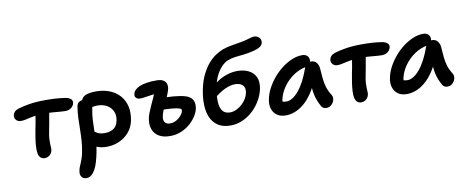

<svg xmlns="http://www.w3.org/2000/svg" viewBox="-80 -1138 4333 1776"><g transform="rotate(-10 2086.5 -249.5)"><path d="M105 -365Q76 -365 59.5 -384Q43 -403 48 -429Q52 -448 65 -461Q78 -474 103 -482Q140 -494 205 -505Q270 -516 362 -516Q413 -516 454.5 -513.5Q496 -511 543 -504Q577 -499 594.5 -484Q612 -469 608 -445Q605 -429 594.5 -415.5Q584 -402 566.5 -393Q549 -384 526 -384Q507 -384 477.5 -386.5Q448 -389 413 -392Q378 -395 343 -395Q275 -395 231.5 -387.5Q188 -380 159 -372.5Q130 -365 105 -365ZM262 12Q239 12 224 -1.5Q209 -15 203 -41Q198 -64 199.5 -100.5Q201 -137 207.5 -180.5Q214 -224 222 -265Q235 -326 241.5 -370Q248 -414 253 -442L385 -449Q383 -439 378 -414Q373 -389 367.5 -355.5Q362 -322 355.5 -287Q349 -252 343 -222Q335 -183 333.5 -154.5Q332 -126 333 -106.5Q334 -87 335 -73Q336 -59 333 -46Q330 -31 320 -17.5Q310 -4 295 4Q280 12 262 12Z M844 8Q788 8 748 -10.5Q708 -29 688.5 -59Q669 -89 676 -123Q679 -139 692 -151.5Q705 -164 720 -164Q734 -164 745 -157.5Q756 -151 768 -142Q780 -133 799 -126.5Q818 -120 848 -120Q896 -120 930.5 -141.5Q965 -163 975 -215Q983 -253 974.5 -283.5Q966 -314 945 -336.5Q924 -359 893 -371Q862 -383 824 -383Q806 -383 787 -379.5Q768 -376 745 -376Q728 -376 714 -385Q700 -394 693 -409Q686 -424 690 -441Q698 -481 733 -497.5Q768 -514 834 -514Q905 -514 962 -491Q1019 -468 1056.5 -425.5Q1094 -383 1107.5 -324Q1121 -265 1107 -194Q1098 -148 1074.5 -111Q1051 -74 1015.5 -47.5Q980 -21 936.5 -6.5Q893 8 844 8ZM609 261Q591 261 577.5 252Q564 243 557.5 225.5Q551 208 557 182Q560 163 566.5 147.5Q573 132 580 115.5Q587 99 595 76Q603 53 610 19Q621 -37 624.5 -89.5Q628 -142 628.5 -194Q629 -246 631 -298.5Q633 -351 642 -406Q644 -422 652 -433Q660 -444 671.5 -450Q683 -456 698 -456Q722 -456 741 -444Q760 -432 769.5 -412.5Q779 -393 774 -368Q762 -310 759.5 -257.5Q757 -205 756.5 -156Q756 -107 754 -57Q752 -7 741 46Q732 89 721 127.5Q710 166 694 196Q678 226 657 243.5Q636 261 609 261Z M1441 12Q1376 12 1336 -12Q1296 -36 1280 -76.5Q1264 -117 1270 -164Q1273 -195 1286.5 -230Q1300 -265 1316 -299.5Q1332 -334 1346 -364.5Q1360 -395 1365 -415L1382 -396Q1356 -395 1326 -390.5Q1296 -386 1269.5 -382Q1243 -378 1227 -378Q1203 -378 1189 -391.5Q1175 -405 1180 -428Q1188 -469 1244 -493Q1300 -517 1402 -517Q1447 -517 1468.5 -502Q1490 -487 1495.5 -466.5Q1501 -446 1497 -426Q1492 -401 1478 -367.5Q1464 -334 1447 -297Q1430 -260 1417 -226Q1404 -192 1401 -166Q1399 -137 1413.5 -120Q1428 -103 1461 -103Q1484 -103 1506 -112.5Q1528 -122 1545.5 -137.5Q1563 -153 1574.5 -170.5Q1586 -188 1587 -204Q1589 -217 1566 -224.5Q1543 -232 1498 -236Q1453 -240 1388 -240Q1363 -240 1347.5 -254.5Q1332 -269 1336 -294Q1342 -320 1363.5 -334Q1385 -348 1414 -348Q1435 -348 1465 -347.5Q1495 -347 1527.5 -344.5Q1560 -342 1591 -337Q1622 -332 1644 -325Q1688 -311 1706 -282.5Q1724 -254 1719 -211Q1715 -174 1692 -135.5Q1669 -97 1632 -63.5Q1595 -30 1546 -9Q1497 12 1441 12Z M2008 13Q1936 13 1890.5 -17Q1845 -47 1822.5 -98.5Q1800 -150 1798 -217Q1796 -284 1811 -358Q1826 -435 1854 -492.5Q1882 -550 1915.5 -590Q1949 -630 1986 -654.5Q2023 -679 2056 -692Q2103 -709 2150 -716Q2197 -723 2238 -731Q2284 -740 2316 -750Q2348 -760 2362 -760Q2378 -760 2393.5 -752Q2409 -744 2418 -728.5Q2427 -713 2422 -689Q2418 -669 2397 -655Q2376 -641 2342 -632Q2284 -617 2239.5 -612.5Q2195 -608 2158 -603.5Q2121 -599 2084 -584Q2056 -573 2027.5 -543.5Q1999 -514 1976.5 -470.5Q1954 -427 1942 -372Q1925 -286 1927.5 -226.5Q1930 -167 1953.5 -137Q1977 -107 2023 -107Q2053 -107 2082 -120.5Q2111 -134 2135.5 -156Q2160 -178 2176.5 -205Q2193 -232 2198 -258Q2205 -292 2195.5 -313.5Q2186 -335 2164 -345.5Q2142 -356 2112 -356Q2067 -356 2014.5 -331Q1962 -306 1910 -261L1864 -311Q1897 -362 1945 -398.5Q1993 -435 2047 -454Q2101 -473 2152 -473Q2215 -473 2260.5 -450Q2306 -427 2326 -382Q2346 -337 2332 -270Q2321 -219 2292.5 -169Q2264 -119 2221 -78Q2178 -37 2123.5 -12Q2069 13 2008 13Z M2527 10Q2477 10 2444.5 -13Q2412 -36 2399.5 -75.5Q2387 -115 2397 -163Q2406 -213 2432.5 -263.5Q2459 -314 2497 -359Q2535 -404 2580.5 -438.5Q2626 -473 2674.5 -493Q2723 -513 2770 -513Q2803 -513 2821 -493Q2839 -473 2832 -436Q2829 -421 2818.5 -412.5Q2808 -404 2793 -401Q2726 -390 2668.5 -351Q2611 -312 2572 -256.5Q2533 -201 2520 -141Q2516 -120 2516 -102.5Q2516 -85 2522 -58L2477 -149Q2497 -130 2513 -123Q2529 -116 2555 -116Q2610 -116 2670 -187Q2730 -258 2778 -394Q2786 -416 2804 -428.5Q2822 -441 2843 -441Q2874 -441 2892.5 -418Q2911 -395 2913 -364Q2917 -311 2921 -267.5Q2925 -224 2937 -184.5Q2949 -145 2976 -103Q2985 -89 2984.5 -71Q2984 -53 2974.5 -35Q2965 -17 2948 -5Q2931 7 2907 7Q2890 7 2879 0Q2868 -7 2861 -19Q2847 -44 2836 -70.5Q2825 -97 2817.5 -128.5Q2810 -160 2807 -201.5Q2804 -243 2805 -298L2853 -301Q2820 -212 2780 -152Q2740 -92 2696.5 -56.5Q2653 -21 2610 -5.5Q2567 10 2527 10Z M3078 -365Q3049 -365 3032.5 -384Q3016 -403 3021 -429Q3025 -448 3038 -461Q3051 -474 3076 -482Q3113 -494 3178 -505Q3243 -516 3335 -516Q3386 -516 3427.5 -513.5Q3469 -511 3516 -504Q3550 -499 3567.5 -484Q3585 -469 3581 -445Q3578 -429 3567.5 -415.5Q3557 -402 3539.5 -393Q3522 -384 3499 -384Q3480 -384 3450.5 -386.5Q3421 -389 3386 -392Q3351 -395 3316 -395Q3248 -395 3204.5 -387.5Q3161 -380 3132 -372.5Q3103 -365 3078 -365ZM3235 12Q3212 12 3197 -1.5Q3182 -15 3176 -41Q3171 -64 3172.5 -100.5Q3174 -137 3180.5 -180.5Q3187 -224 3195 -265Q3208 -326 3214.5 -370Q3221 -414 3226 -442L3358 -449Q3356 -439 3351 -414Q3346 -389 3340.5 -355.5Q3335 -322 3328.5 -287Q3322 -252 3316 -222Q3308 -183 3306.5 -154.5Q3305 -126 3306 -106.5Q3307 -87 3308 -73Q3309 -59 3306 -46Q3303 -31 3293 -17.5Q3283 -4 3268 4Q3253 12 3235 12Z M3664 10Q3614 10 3581.5 -13Q3549 -36 3536.5 -75.5Q3524 -115 3534 -163Q3543 -213 3569.5 -263.5Q3596 -314 3634 -359Q3672 -404 3717.5 -438.5Q3763 -473 3811.5 -493Q3860 -513 3907 -513Q3940 -513 3958 -493Q3976 -473 3969 -436Q3966 -421 3955.5 -412.5Q3945 -404 3930 -401Q3863 -390 3805.5 -351Q3748 -312 3709 -256.5Q3670 -201 3657 -141Q3653 -120 3653 -102.5Q3653 -85 3659 -58L3614 -149Q3634 -130 3650 -123Q3666 -116 3692 -116Q3747 -116 3807 -187Q3867 -258 3915 -394Q3923 -416 3941 -428.5Q3959 -441 3980 -441Q4011 -441 4029.5 -418Q4048 -395 4050 -364Q4054 -311 4058 -267.5Q4062 -224 4074 -184.5Q4086 -145 4113 -103Q4122 -89 4121.5 -71Q4121 -53 4111.5 -35Q4102 -17 4085 -5Q4068 7 4044 7Q4027 7 4016 0Q4005 -7 3998 -19Q3984 -44 3973 -70.5Q3962 -97 3954.5 -128.5Q3947 -160 3944 -201.5Q3941 -243 3942 -298L3990 -301Q3957 -212 3917 -152Q3877 -92 3833.5 -56.5Q3790 -21 3747 -5.5Q3704 10 3664 10Z"/></g></svg>

Font: Shantell Sans SemiBold
Style: Italic
Weight: 600
Italic angle: -11°
Designer: Stephen Nixon, Anya Danilova, Shantell Martin
Foundry: Arrow Type
Version: Version 1.011;[c5ecc13dd]